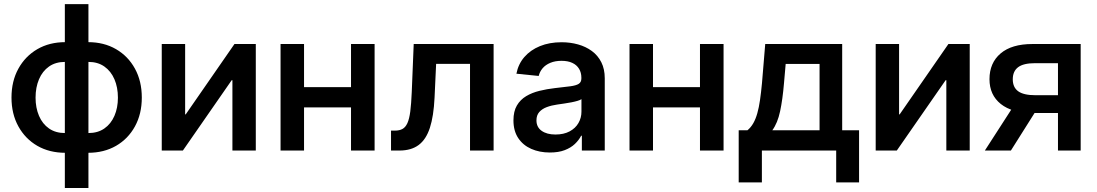

<svg xmlns="http://www.w3.org/2000/svg" viewBox="-20 -748 5451 954"><path d="M302.2 186V-727.5H419.4V186ZM304.7 11.2Q225.6 11.2 165.5 -23.4Q105.5 -58.1 71.3 -120.1Q37.1 -182.1 37.1 -263.2Q37.1 -344.7 71.3 -406.7Q105.5 -468.8 165.5 -503.7Q225.6 -538.6 304.7 -538.6H329.6V11.2ZM302.7 -86.9H317.9V-440.4H302.7Q256.3 -440.4 223.6 -417.5Q190.9 -394.5 173.8 -354.2Q156.7 -314 156.7 -262.7Q156.7 -212.4 173.8 -172.4Q190.9 -132.3 223.6 -109.6Q256.3 -86.9 302.7 -86.9ZM417.5 11.2H393.1V-538.6H417.5Q496.6 -538.6 556.6 -503.7Q616.7 -468.8 650.6 -406.7Q684.6 -344.7 684.6 -263.2Q684.6 -182.1 650.6 -120.1Q616.7 -58.1 556.6 -23.4Q496.6 11.2 417.5 11.2ZM419.4 -86.9Q465.8 -86.9 498.5 -109.6Q531.2 -132.3 548.6 -172.4Q565.9 -212.4 565.9 -262.7Q565.9 -314 548.6 -354.2Q531.2 -394.5 498.5 -417.5Q465.8 -440.4 419.4 -440.4H404.8V-86.9Z M1251 0H1134.8V-349.6H1131.3L888.7 0H783.7V-529.3H899.9V-179.7H902.8L1145 -529.3H1251Z M1754.4 -314.9V-214.4H1460V-314.9ZM1490.7 -529.3V0H1374V-529.3ZM1841.3 -529.3V0H1724.1V-529.3Z M1922.9 0V-99.1H1942.9Q1964.8 -99.1 1979.7 -107.2Q1994.6 -115.2 2004.2 -136Q2013.7 -156.7 2018.6 -194.3Q2023.4 -231.9 2025.9 -290.5L2035.6 -529.3H2432.6V0H2315.4V-430.7H2147L2139.2 -262.7Q2134.8 -170.9 2116 -113Q2097.2 -55.2 2060.3 -27.6Q2023.4 0 1964.8 0Z M2711.9 9.8Q2660.6 9.8 2619.6 -8.3Q2578.6 -26.4 2554.9 -62Q2531.2 -97.7 2531.2 -149.9Q2531.2 -194.8 2548.3 -223.9Q2565.4 -252.9 2594.5 -270.3Q2623.5 -287.6 2660.4 -296.6Q2697.3 -305.7 2736.3 -310.1Q2785.2 -315.4 2814 -319.3Q2842.8 -323.2 2855.7 -331.5Q2868.7 -339.8 2868.7 -358.4V-361.8Q2868.7 -387.2 2857.2 -406.2Q2845.7 -425.3 2823.7 -435.5Q2801.8 -445.8 2770 -445.8Q2738.3 -445.8 2714.4 -435.8Q2690.4 -425.8 2676 -408.7Q2661.6 -391.6 2656.7 -370.6L2545.9 -381.8Q2555.2 -429.7 2585.4 -464.6Q2615.7 -499.5 2662.8 -518.8Q2710 -538.1 2770.5 -538.1Q2813.5 -538.1 2852.1 -527.3Q2890.6 -516.6 2920.7 -494.6Q2950.7 -472.7 2967.8 -438.7Q2984.9 -404.8 2984.9 -358.9V0H2871.1V-73.7H2867.7Q2856.4 -51.8 2836.4 -32.7Q2816.4 -13.7 2785.9 -2Q2755.4 9.8 2711.9 9.8ZM2739.7 -79.6Q2781.2 -79.6 2810.3 -95.2Q2839.4 -110.8 2854.2 -136.7Q2869.1 -162.6 2869.1 -193.4V-255.4Q2863.3 -251 2850.3 -247.1Q2837.4 -243.2 2819.8 -239.7Q2802.2 -236.3 2783.7 -233.6Q2765.1 -231 2748.5 -228.5Q2720.2 -224.6 2696.8 -215.8Q2673.3 -207 2659.4 -191.2Q2645.5 -175.3 2645.5 -149.9Q2645.5 -116.2 2671.4 -97.9Q2697.3 -79.6 2739.7 -79.6Z M3488.3 -314.9V-214.4H3193.8V-314.9ZM3224.6 -529.3V0H3107.9V-529.3ZM3575.2 -529.3V0H3458V-529.3Z M3650.4 158.2V-100.6H3693.8Q3710.9 -114.7 3722.9 -135.7Q3734.9 -156.7 3742.9 -185.3Q3751 -213.9 3756.3 -251Q3761.7 -288.1 3766.1 -335L3782.2 -529.3H4164.6V-100.6H4248.5V158.2H4134.8V0H3765.6V158.2ZM3817.4 -100.6H4052.2V-430.2H3883.8L3875.5 -335Q3868.7 -253.9 3856.2 -195.3Q3843.8 -136.7 3817.4 -100.6Z M4798.3 0H4682.1V-349.6H4678.7L4436 0H4331.1V-529.3H4447.3V-179.7H4450.2L4692.4 -529.3H4798.3Z M5349.6 0H5236.8V-434.1H5123Q5065.4 -434.1 5038.8 -414.1Q5012.2 -394 5012.2 -354Q5012.2 -314 5039.3 -294.4Q5066.4 -274.9 5125 -274.9H5284.7V-186.5H5113.3Q5008.8 -186.5 4952.6 -231.4Q4896.5 -276.4 4896.5 -354.5Q4896.5 -435.5 4951.7 -482.4Q5006.8 -529.3 5109.9 -529.3H5349.6ZM5002.9 0H4873.5L5026.9 -237.8H5152.8Z"/></svg>

Font: Inter Cardless Tabular Medium
Style: Regular
Weight: 500
Designer: Rasmus Andersson
Foundry: rsms
Version: Version 4.000;git-4fc901f